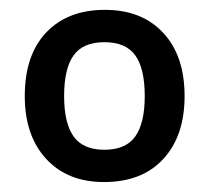

<svg xmlns="http://www.w3.org/2000/svg" viewBox="-20 -742 421 386"><path d="M351.1 -548.8Q351.1 -468.8 308.3 -422.4Q265.6 -376 189 -376Q115.7 -376 72.8 -422.6Q29.8 -469.2 29.8 -548.8Q29.8 -631.3 73 -676.8Q116.2 -722.2 190.9 -722.2Q265.1 -722.2 308.1 -676Q351.1 -629.9 351.1 -548.8ZM108.9 -548.8Q108.9 -494.6 127.9 -467.8Q147 -440.9 189.9 -440.9Q232.9 -440.9 252 -467.8Q271 -494.6 271 -548.8Q271 -604 252 -630.6Q232.9 -657.2 189.9 -657.2Q147 -657.2 127.9 -630.6Q108.9 -604 108.9 -548.8Z"/></svg>

Font: Open Sans Semibold
Style: Regular
Weight: 600
Foundry: Ascender Corporation
Version: Version 1.10; ttfautohint (v1.5.65-e2d9)